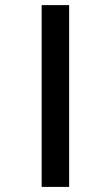

<svg xmlns="http://www.w3.org/2000/svg" viewBox="-20 -734 394 754"><path d="M251.5 -713.9H143.6V0H251.5Z"/></svg>

Font: Noto Reveo Sans
Style: Regular
Weight: 500
Designer: Monotype Design Team
Foundry: Monotype Imaging Inc.
Version: Version 2.007